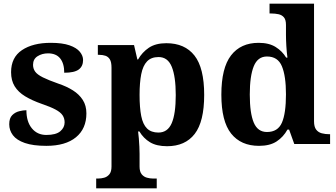

<svg xmlns="http://www.w3.org/2000/svg" viewBox="-20 -780 1822 1040"><path d="M231 10Q159 10 114.5 -5.5Q70 -21 50 -47.5Q30 -74 30 -107Q30 -140 46 -156Q62 -172 84 -177.5Q106 -183 123 -183Q123 -121 152.5 -85Q182 -49 231 -49Q283 -49 306.5 -69Q330 -89 330 -117Q330 -139 319 -155.5Q308 -172 281 -186.5Q254 -201 207 -217Q153 -236 116 -258.5Q79 -281 59.5 -312.5Q40 -344 40 -389Q40 -469 99 -508.5Q158 -548 255 -548Q318 -548 356.5 -534.5Q395 -521 412.5 -499.5Q430 -478 430 -455Q430 -421 406.5 -403.5Q383 -386 328 -386Q328 -436 306 -463.5Q284 -491 240 -491Q208 -491 183.5 -475.5Q159 -460 159 -429Q159 -408 170.5 -392Q182 -376 212 -361Q242 -346 296 -327Q341 -312 375 -290.5Q409 -269 428.5 -238.5Q448 -208 448 -166Q448 -83 391.5 -36.5Q335 10 231 10Z M501 240V187H513Q528 187 544.5 182.5Q561 178 572.5 164Q584 150 584 122V-413Q584 -444 575 -458.5Q566 -473 551 -478Q536 -483 517 -483H510V-536H706L724 -458H728Q750 -497 786.5 -521.5Q823 -546 881 -546Q981 -546 1033.5 -479Q1086 -412 1086 -266Q1086 -121 1034.5 -54.5Q983 12 885 12Q828 12 792.5 -9.5Q757 -31 735 -68H728Q730 -54 732 -30.5Q734 -7 735 15.5Q736 38 736 53V122Q736 150 747.5 164Q759 178 776 182.5Q793 187 807 187H829V240ZM838 -62Q888 -62 910 -112.5Q932 -163 932 -265Q932 -365 910.5 -418Q889 -471 839 -471Q799 -471 776.5 -447.5Q754 -424 745 -378Q736 -332 736 -266Q736 -197 745 -151.5Q754 -106 776.5 -84Q799 -62 838 -62Z M1383 10Q1285 10 1232 -56.5Q1179 -123 1179 -267Q1179 -412 1231.5 -480Q1284 -548 1381 -548Q1437 -548 1473 -525.5Q1509 -503 1530 -468H1537Q1533 -496 1531 -531Q1529 -566 1529 -590V-645Q1529 -673 1518 -686Q1507 -699 1488.5 -703Q1470 -707 1448 -707H1440V-760H1681V-123Q1681 -93 1692.5 -78Q1704 -63 1723 -58Q1742 -53 1764 -53H1768V0H1574L1546 -78H1537Q1515 -38 1478.5 -14Q1442 10 1383 10ZM1426 -65Q1485 -65 1507 -115.5Q1529 -166 1529 -269Q1529 -368 1507 -421Q1485 -474 1426 -474Q1376 -474 1354.5 -421Q1333 -368 1333 -268Q1333 -167 1354.5 -116Q1376 -65 1426 -65Z"/></svg>

Font: Noto Serif Gujarati
Style: Bold
Weight: 700
Version: Version 2.102